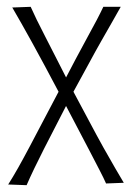

<svg xmlns="http://www.w3.org/2000/svg" viewBox="-20 -539 385 563"><path d="M58 4 4 2Q18 -20 33.5 -47.5Q49 -75 67.5 -110Q86 -145 108 -187Q130 -229 157 -280Q182 -328 201.5 -365Q221 -402 236.5 -430Q252 -458 263.5 -480Q275 -502 283 -519H334Q324 -501 310 -476.5Q296 -452 278 -420.5Q260 -389 238.5 -349Q217 -309 191 -262Q166 -213 145.5 -173.5Q125 -134 109 -102.5Q93 -71 80.5 -45Q68 -19 58 4ZM291 -1Q284 -17 272 -40Q260 -63 243.5 -95Q227 -127 205 -168.5Q183 -210 156 -262Q131 -309 111 -346.5Q91 -384 74 -414.5Q57 -445 43 -470Q29 -495 16 -517L70 -519Q77 -503 87.5 -481.5Q98 -460 113 -431Q128 -402 147 -364.5Q166 -327 190 -280Q218 -228 241 -184.5Q264 -141 283.5 -106Q303 -71 318 -45.5Q333 -20 343 -3Z"/></svg>

Font: Truculenta ExtraLight
Style: Regular
Weight: 250
Version: Version 1.002